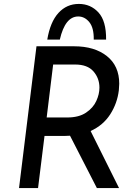

<svg xmlns="http://www.w3.org/2000/svg" viewBox="-20 -959 700 979"><path d="M442 -291 587 0H474L337 -267Q329 -266 313 -266H207L174 0H77L166 -723H358Q462 -723 525 -673Q588 -623 588 -532Q588 -521 586 -499Q578 -432 542 -376Q506 -320 442 -291ZM323 -360Q382 -360 418.5 -384.5Q455 -409 471 -444Q487 -479 487 -512Q487 -560 456.5 -595Q426 -630 363 -630H251L218 -360ZM521 -757H458Q459 -817 435.5 -846Q412 -875 379 -875Q312 -875 285 -757H221Q236 -847 278 -893Q320 -939 382 -939Q442 -939 482 -895.5Q522 -852 521 -757Z"/></svg>

Font: Josefin Sans
Style: Italic
Weight: 400
Italic angle: -7°
Designer: Santiago Orozco
Foundry: Typemade
Version: Version 2.000